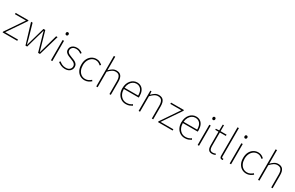

<svg xmlns="http://www.w3.org/2000/svg" viewBox="249 -2552 6641 4323"><g transform="rotate(30 3569.5 -390.5)"><path d="M29 0V-19L351 -494H64V-527H398V-507L76 -33H409V0Z M623 0 464 -527H504L605 -174Q614 -137 623.5 -103.5Q633 -70 641 -35H646Q656 -70 665.5 -103.5Q675 -137 685 -174L786 -527H834L935 -174Q945 -137 955 -103.5Q965 -70 975 -35H979Q988 -70 998 -103.5Q1008 -137 1018 -174L1116 -527H1154L1000 0H951L853 -341Q841 -379 831.5 -416Q822 -453 811 -491H806Q796 -453 786 -415Q776 -377 763 -339L667 0Z M1285 0V-527H1321V0ZM1304 -660Q1288 -660 1278 -671Q1268 -682 1268 -701Q1268 -718 1278 -728.5Q1288 -739 1304 -739Q1319 -739 1329.5 -728.5Q1340 -718 1340 -701Q1340 -682 1329.5 -671Q1319 -660 1304 -660Z M1654 13Q1595 13 1546 -8.5Q1497 -30 1462 -59L1485 -88Q1518 -60 1558 -40Q1598 -20 1656 -20Q1722 -20 1755.5 -53Q1789 -86 1789 -131Q1789 -166 1769 -189Q1749 -212 1718.5 -227Q1688 -242 1657 -253Q1617 -268 1579 -285Q1541 -302 1516 -330Q1491 -358 1491 -403Q1491 -440 1510 -471Q1529 -502 1566 -521Q1603 -540 1657 -540Q1697 -540 1736 -525Q1775 -510 1803 -486L1782 -459Q1756 -479 1726 -493Q1696 -507 1655 -507Q1590 -507 1559 -475.5Q1528 -444 1528 -405Q1528 -374 1545.5 -353.5Q1563 -333 1591.5 -319.5Q1620 -306 1651 -294Q1683 -282 1714 -269.5Q1745 -257 1770 -240Q1795 -223 1810.5 -197.5Q1826 -172 1826 -133Q1826 -94 1806 -60.5Q1786 -27 1748 -7Q1710 13 1654 13Z M2161 13Q2094 13 2040.5 -19.5Q1987 -52 1956 -113.5Q1925 -175 1925 -262Q1925 -351 1958 -413Q1991 -475 2045 -507.5Q2099 -540 2162 -540Q2216 -540 2253 -519.5Q2290 -499 2316 -474L2293 -448Q2267 -473 2235 -490Q2203 -507 2162 -507Q2106 -507 2061 -476Q2016 -445 1989.5 -390Q1963 -335 1963 -262Q1963 -190 1988 -135.5Q2013 -81 2057.5 -50.5Q2102 -20 2162 -20Q2206 -20 2243 -38.5Q2280 -57 2308 -83L2329 -57Q2296 -28 2254 -7.5Q2212 13 2161 13Z M2463 0V-794H2499V-560V-441Q2541 -484 2584.5 -512Q2628 -540 2683 -540Q2764 -540 2803 -490.5Q2842 -441 2842 -339V0H2806V-334Q2806 -421 2776.5 -464Q2747 -507 2679 -507Q2630 -507 2589.5 -481Q2549 -455 2499 -403V0Z M3233 13Q3167 13 3112 -20Q3057 -53 3024.5 -114.5Q2992 -176 2992 -262Q2992 -327 3010.5 -378Q3029 -429 3061.5 -465.5Q3094 -502 3134.5 -521Q3175 -540 3219 -540Q3280 -540 3324.5 -512Q3369 -484 3393.5 -429.5Q3418 -375 3418 -297Q3418 -289 3418 -280.5Q3418 -272 3416 -261H3030Q3030 -192 3055.5 -137.5Q3081 -83 3127 -51.5Q3173 -20 3235 -20Q3280 -20 3315 -33Q3350 -46 3380 -68L3396 -37Q3366 -19 3329 -3Q3292 13 3233 13ZM3030 -294H3383Q3383 -401 3338 -454Q3293 -507 3219 -507Q3172 -507 3131 -481.5Q3090 -456 3063 -408.5Q3036 -361 3030 -294Z M3565 0V-527H3595L3601 -443H3603Q3644 -484 3687 -512Q3730 -540 3785 -540Q3866 -540 3905 -490.5Q3944 -441 3944 -339V0H3908V-334Q3908 -421 3878.5 -464Q3849 -507 3781 -507Q3732 -507 3691.5 -481Q3651 -455 3601 -403V0Z M4069 0V-19L4391 -494H4104V-527H4438V-507L4116 -33H4449V0Z M4767 13Q4701 13 4646 -20Q4591 -53 4558.5 -114.5Q4526 -176 4526 -262Q4526 -327 4544.5 -378Q4563 -429 4595.5 -465.5Q4628 -502 4668.5 -521Q4709 -540 4753 -540Q4814 -540 4858.5 -512Q4903 -484 4927.5 -429.5Q4952 -375 4952 -297Q4952 -289 4952 -280.5Q4952 -272 4950 -261H4564Q4564 -192 4589.5 -137.5Q4615 -83 4661 -51.5Q4707 -20 4769 -20Q4814 -20 4849 -33Q4884 -46 4914 -68L4930 -37Q4900 -19 4863 -3Q4826 13 4767 13ZM4564 -294H4917Q4917 -401 4872 -454Q4827 -507 4753 -507Q4706 -507 4665 -481.5Q4624 -456 4597 -408.5Q4570 -361 4564 -294Z M5099 0V-527H5135V0ZM5118 -660Q5102 -660 5092 -671Q5082 -682 5082 -701Q5082 -718 5092 -728.5Q5102 -739 5118 -739Q5133 -739 5143.5 -728.5Q5154 -718 5154 -701Q5154 -682 5143.5 -671Q5133 -660 5118 -660Z M5480 13Q5431 13 5404 -6Q5377 -25 5366.5 -59.5Q5356 -94 5356 -140V-494H5272V-522L5356 -527L5360 -681H5391V-527H5547V-494H5391V-135Q5391 -84 5408 -52Q5425 -20 5483 -20Q5498 -20 5517 -25Q5536 -30 5550 -37L5562 -7Q5539 1 5516.5 7Q5494 13 5480 13Z M5732 13Q5715 13 5703 5.5Q5691 -2 5684.5 -18Q5678 -34 5678 -59V-794H5714V-53Q5714 -37 5720 -28.5Q5726 -20 5736 -20Q5739 -20 5743 -20.5Q5747 -21 5755 -22L5762 9Q5755 10 5749 11.5Q5743 13 5732 13Z M5932 0V-527H5968V0ZM5951 -660Q5935 -660 5925 -671Q5915 -682 5915 -701Q5915 -718 5925 -728.5Q5935 -739 5951 -739Q5966 -739 5976.5 -728.5Q5987 -718 5987 -701Q5987 -682 5976.5 -671Q5966 -660 5951 -660Z M6367 13Q6300 13 6246.5 -19.5Q6193 -52 6162 -113.5Q6131 -175 6131 -262Q6131 -351 6164 -413Q6197 -475 6251 -507.5Q6305 -540 6368 -540Q6422 -540 6459 -519.5Q6496 -499 6522 -474L6499 -448Q6473 -473 6441 -490Q6409 -507 6368 -507Q6312 -507 6267 -476Q6222 -445 6195.5 -390Q6169 -335 6169 -262Q6169 -190 6194 -135.5Q6219 -81 6263.5 -50.5Q6308 -20 6368 -20Q6412 -20 6449 -38.5Q6486 -57 6514 -83L6535 -57Q6502 -28 6460 -7.5Q6418 13 6367 13Z M6669 0V-794H6705V-560V-441Q6747 -484 6790.5 -512Q6834 -540 6889 -540Q6970 -540 7009 -490.5Q7048 -441 7048 -339V0H7012V-334Q7012 -421 6982.5 -464Q6953 -507 6885 -507Q6836 -507 6795.5 -481Q6755 -455 6705 -403V0Z"/></g></svg>

Font: Noto Sans TC Thin Thin
Style: Regular
Weight: 250
Version: Version 2.004-H2;hotconv 1.0.118;makeotfexe 2.5.65603